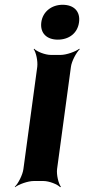

<svg xmlns="http://www.w3.org/2000/svg" viewBox="-20 -758 354 804"><path d="M219 -50 277 -478C280 -502 300 -539 314 -552L312 -554C297 -542 258 -528 234 -528H193C169 -528 134 -542 123 -554L121 -552C131 -539 139 -502 136 -478L78 -50C75 -26 56 11 42 24L43 26C58 14 97 0 121 0H162C186 0 221 14 232 26L235 24C225 11 216 -26 219 -50ZM222 -592C269 -592 305 -619 311 -665C317 -711 289 -738 242 -738C196 -738 159 -709 153 -665C147 -619 176 -592 222 -592Z"/></svg>

Font: Asimov
Style: EdgeWideIt
Weight: 500
Designer: Google
Version: Version 2.000980: 2014